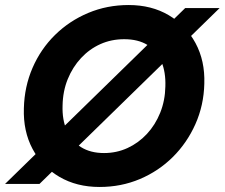

<svg xmlns="http://www.w3.org/2000/svg" viewBox="-40 -732 894 764"><path d="M-20 0 697 -700H834L117 0ZM356 12Q265 12 196 -28.5Q127 -69 89.5 -139.5Q52 -210 55 -301Q57 -387 89.5 -462Q122 -537 179 -593Q236 -649 311 -680.5Q386 -712 472 -712Q563 -712 631.5 -671.5Q700 -631 738 -560.5Q776 -490 773 -399Q771 -313 737.5 -238Q704 -163 647.5 -107Q591 -51 516.5 -19.5Q442 12 356 12ZM374 -123Q424 -123 467.5 -143Q511 -163 544.5 -199Q578 -235 597.5 -283.5Q617 -332 618 -388Q620 -445 602 -487.5Q584 -530 547 -553Q510 -576 454 -576Q403 -576 359.5 -556.5Q316 -537 282.5 -501Q249 -465 229.5 -417Q210 -369 209 -312Q207 -255 226 -212.5Q245 -170 282.5 -146.5Q320 -123 374 -123Z"/></svg>

Font: DM Sans 18pt Black
Style: Italic
Weight: 900
Italic angle: -10°
Designer: Colophon Foundry, Jonny Pinhorn
Foundry: Colophon Foundry
Version: Version 4.004;gftools[0.9.30]